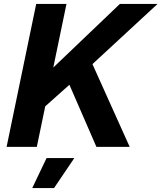

<svg xmlns="http://www.w3.org/2000/svg" viewBox="-20 -749 823 979"><path d="M471.7 0 333.9 -316.7 198.4 -195.9 240.9 -394.4 591.3 -729H783.4L451.4 -422.1L641.3 0ZM13.6 0 164.6 -729H319L167.7 0ZM144.3 210.1 217.4 57H358.9L255.4 210.1Z"/></svg>

Font: Mona Sans ExtraLight
Style: Italic
Weight: 200
Italic angle: -11.6951°
Designer: Deni Anggara
Foundry: GitHub
Version: Version 2.000